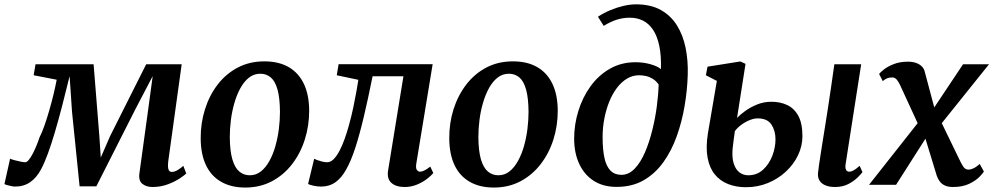

<svg xmlns="http://www.w3.org/2000/svg" viewBox="-48 -851 4573 884"><path d="M653.5 10Q626 10 607.5 -4.5Q589 -19 594 -54L634.5 -348.5L655 -500.5L576 -349.5L395.5 7H318.5L283.5 -337.5L272.5 -500.5Q254.5 -426.5 237.5 -361Q220.5 -295.5 204.2 -240.8Q188 -186 172.2 -143Q156.5 -100 140.5 -70.5Q120.5 -33 91.2 -12.5Q62 8 21.5 8Q14.5 8 3.5 5.8Q-7.5 3.5 -16.8 0.8Q-26 -2 -27.5 -4L-1.5 -120.5Q2.5 -118 16.8 -114Q31 -110 46.2 -107Q61.5 -104 68 -104Q75.5 -104 84.2 -114.5Q93 -125 102 -142Q111 -159 119.2 -179Q127.5 -199 134 -218.5Q145.5 -241 157 -273.8Q168.5 -306.5 179.2 -344Q190 -381.5 198.8 -418Q207.5 -454.5 213 -484L107 -504.5L115.5 -555H383L409.5 -223.5L416 -125.5L458.5 -223.5L625 -555H788.5L726.5 -107.5Q725 -94 725.5 -83Q726 -72 730.2 -65.8Q734.5 -59.5 743 -59.5Q756 -59.5 770.2 -68.2Q784.5 -77 796 -87.5L809.5 -52.5Q804.5 -46.5 782.2 -31.2Q760 -16 726.5 -3Q693 10 653.5 10Z M1169 -568.5Q1235 -568.5 1280.8 -542.2Q1326.5 -516 1350.8 -465.5Q1375 -415 1375.5 -342Q1375.5 -271.5 1355.2 -208Q1335 -144.5 1296.5 -94.8Q1258 -45 1203.5 -16.2Q1149 12.5 1081 12.5Q1016.5 12.5 970.5 -13.8Q924.5 -40 900.5 -90.2Q876.5 -140.5 876 -213Q875.5 -284 895.8 -348Q916 -412 954.2 -461.8Q992.5 -511.5 1046.8 -540Q1101 -568.5 1169 -568.5ZM1150.5 -511.5Q1121 -511.5 1098.2 -493.5Q1075.5 -475.5 1058.8 -445Q1042 -414.5 1031 -376.2Q1020 -338 1015 -297.8Q1010 -257.5 1010 -220Q1010.5 -156 1021.8 -117.5Q1033 -79 1053.5 -61.5Q1074 -44 1102 -44Q1131 -44 1153.5 -62Q1176 -80 1192.8 -110.5Q1209.5 -141 1220.2 -179.2Q1231 -217.5 1236 -258Q1241 -298.5 1241 -336Q1240.5 -400 1229.8 -438.5Q1219 -477 1199 -494.2Q1179 -511.5 1150.5 -511.5Z M1868.5 -96.5Q1865.5 -75 1872 -67.8Q1878.5 -60.5 1885.5 -60.5Q1894 -60.5 1905.2 -65.8Q1916.5 -71 1933 -84L1947 -54.5Q1939 -44 1919.5 -28.5Q1900 -13 1872.8 -1.5Q1845.5 10 1815 10Q1775.5 10 1754 -9Q1732.5 -28 1739 -67L1809.5 -500H1667.5Q1646.5 -395.5 1627 -313.2Q1607.5 -231 1587.8 -170.2Q1568 -109.5 1545.5 -70Q1525 -32.5 1496.8 -12.2Q1468.5 8 1430.5 8Q1413 8 1394.2 3.8Q1375.5 -0.5 1370.5 -4L1398.5 -120Q1402 -118 1412 -114.2Q1422 -110.5 1434.5 -107.2Q1447 -104 1458.5 -104Q1474 -104 1488 -118Q1502 -132 1514.5 -155.5Q1527 -179 1538 -209.2Q1549 -239.5 1558 -272.5Q1570 -315 1578.8 -357.2Q1587.5 -399.5 1593.5 -433Q1599.5 -466.5 1602 -483.5L1502.5 -504.5L1511 -555.5H1944Z M2313.5 -568.5Q2379.5 -568.5 2425.2 -542.2Q2471 -516 2495.2 -465.5Q2519.5 -415 2520 -342Q2520 -271.5 2499.8 -208Q2479.5 -144.5 2441 -94.8Q2402.5 -45 2348 -16.2Q2293.5 12.5 2225.5 12.5Q2161 12.5 2115 -13.8Q2069 -40 2045 -90.2Q2021 -140.5 2020.5 -213Q2020 -284 2040.2 -348Q2060.5 -412 2098.8 -461.8Q2137 -511.5 2191.2 -540Q2245.5 -568.5 2313.5 -568.5ZM2295 -511.5Q2265.5 -511.5 2242.8 -493.5Q2220 -475.5 2203.2 -445Q2186.5 -414.5 2175.5 -376.2Q2164.5 -338 2159.5 -297.8Q2154.5 -257.5 2154.5 -220Q2155 -156 2166.2 -117.5Q2177.5 -79 2198 -61.5Q2218.5 -44 2246.5 -44Q2275.5 -44 2298 -62Q2320.5 -80 2337.2 -110.5Q2354 -141 2364.8 -179.2Q2375.5 -217.5 2380.5 -258Q2385.5 -298.5 2385.5 -336Q2385 -400 2374.2 -438.5Q2363.5 -477 2343.5 -494.2Q2323.5 -511.5 2295 -511.5Z M2791 9.5Q2729.5 9.5 2686 -18.2Q2642.5 -46 2619 -96.2Q2595.5 -146.5 2595.5 -213Q2595.5 -277.5 2614.8 -340Q2634 -402.5 2670.5 -453.2Q2707 -504 2759.5 -534.2Q2812 -564.5 2878 -564.5Q2914.5 -564.5 2947.2 -555.2Q2980 -546 2995 -532.5Q2997 -596 2987.2 -641Q2977.5 -686 2958.5 -714.2Q2939.5 -742.5 2912.5 -756Q2885.5 -769.5 2852 -769.5Q2822 -769.5 2793.8 -761Q2765.5 -752.5 2731.5 -732L2705 -774Q2732.5 -792 2762.8 -804.5Q2793 -817 2823 -824Q2853 -831 2880.5 -831Q2948 -831 2994.5 -805Q3041 -779 3069 -733.8Q3097 -688.5 3108.8 -630Q3120.5 -571.5 3118.5 -507Q3116.5 -437 3104.2 -364.2Q3092 -291.5 3068.2 -224.8Q3044.5 -158 3006.8 -105Q2969 -52 2915.8 -21.2Q2862.5 9.5 2791 9.5ZM2813 -46Q2847 -46 2874.2 -74.5Q2901.5 -103 2921.5 -149.5Q2941.5 -196 2955.2 -251.5Q2969 -307 2976.2 -362.2Q2983.5 -417.5 2984.5 -462Q2972.5 -479 2957.2 -488.2Q2942 -497.5 2926 -501Q2910 -504.5 2894.5 -504.5Q2864.5 -504.5 2838.8 -489Q2813 -473.5 2792.2 -446Q2771.5 -418.5 2757 -382.5Q2742.5 -346.5 2734.5 -305Q2726.5 -263.5 2726.5 -220.5Q2726.5 -162.5 2735 -123.8Q2743.5 -85 2762.8 -65.5Q2782 -46 2813 -46Z M3796.5 10Q3770 10 3751.5 2Q3733 -6 3724.5 -20.8Q3716 -35.5 3718.5 -56.5Q3720 -72 3723.2 -93.8Q3726.5 -115.5 3730.8 -143.5Q3735 -171.5 3740.5 -205.2Q3746 -239 3752.2 -278Q3758.5 -317 3765.2 -361Q3772 -405 3779 -453.8Q3786 -502.5 3793.5 -555H3917L3845.5 -96.5Q3842.5 -78.5 3847.2 -69.5Q3852 -60.5 3861.5 -60.5Q3871 -60.5 3882 -66.5Q3893 -72.5 3910 -87.5L3923 -58.5Q3918 -51.5 3901.8 -35Q3885.5 -18.5 3859 -4.2Q3832.5 10 3796.5 10ZM3386.5 11Q3341.5 11 3304.5 -3.5Q3267.5 -18 3243 -48Q3218.5 -78 3209.8 -125.2Q3201 -172.5 3211.5 -238L3252.5 -478.5L3202 -504.5L3209.5 -544L3360.5 -568L3384.5 -557L3345.5 -308Q3359 -322.5 3382.8 -339.8Q3406.5 -357 3437.5 -369.8Q3468.5 -382.5 3503.5 -382.5Q3544 -382.5 3576.2 -367.5Q3608.5 -352.5 3627.5 -317.8Q3646.5 -283 3646.5 -224Q3646.5 -178.5 3626.2 -136.2Q3606 -94 3570.2 -60.8Q3534.5 -27.5 3487.2 -8.2Q3440 11 3386.5 11ZM3397 -44Q3437 -44 3465 -69.5Q3493 -95 3507.8 -133.5Q3522.5 -172 3522.5 -209.5Q3522.5 -249 3503.8 -277.5Q3485 -306 3440 -306Q3424 -306 3404.2 -298.2Q3384.5 -290.5 3366 -277Q3347.5 -263.5 3335.5 -247.5Q3332.5 -226.5 3329.8 -206Q3327 -185.5 3325 -166Q3321.5 -124 3330.5 -97Q3339.5 -70 3357 -57Q3374.5 -44 3397 -44Z M4339 10Q4318 10 4303.2 3.5Q4288.5 -3 4279.5 -14.8Q4270.5 -26.5 4265 -42L4197 -264.5L4242 -258L4077.5 0H3953L4211 -327L4200 -234L4096.5 -458.5Q4090.5 -472 4081.8 -483.2Q4073 -494.5 4060 -494.5Q4045.5 -494.5 4035 -489.8Q4024.5 -485 4016.5 -477.5L3999.5 -510.5Q4003.5 -516.5 4020.5 -530.2Q4037.5 -544 4066 -555.5Q4094.5 -567 4132.5 -567Q4154 -567 4170 -561.2Q4186 -555.5 4196.2 -545.2Q4206.5 -535 4209.5 -521.5L4267.5 -304L4223.5 -311.5L4386 -555H4505.5L4254 -241.5L4264 -333.5L4369 -117Q4377.5 -98.5 4386.8 -84.2Q4396 -70 4411 -70Q4420.5 -70 4433 -75.5Q4445.5 -81 4463 -96L4482 -61Q4478.5 -54.5 4462 -37.2Q4445.5 -20 4415 -5Q4384.5 10 4339 10Z"/></svg>

Font: Merriweather SemiBold
Style: Italic
Weight: 600
Italic angle: -7.8°
Version: Version 2.101